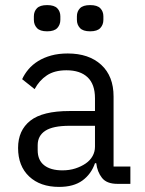

<svg xmlns="http://www.w3.org/2000/svg" viewBox="-20 -722 568 754"><path d="M165 -599Q137 -599 125 -612Q113 -625 113 -644V-658Q113 -677 125 -689.5Q137 -702 165 -702Q193 -702 205 -689.5Q217 -677 217 -658V-644Q217 -625 205 -612Q193 -599 165 -599ZM334 -599Q306 -599 294 -612Q282 -625 282 -644V-658Q282 -677 294 -689.5Q306 -702 334 -702Q362 -702 374 -689.5Q386 -677 386 -658V-644Q386 -625 374 -612Q362 -599 334 -599ZM441 0Q399 0 380.5 -23.5Q362 -47 358 -81H353Q338 -38 303.5 -13Q269 12 212 12Q138 12 94.5 -29Q51 -70 51 -141Q51 -210 99 -248Q147 -286 253 -286H353V-336Q353 -391 324 -418.5Q295 -446 241 -446Q194 -446 164 -426Q134 -406 116 -372L67 -411Q76 -431 91.5 -449.5Q107 -468 129.5 -482Q152 -496 181 -504Q210 -512 246 -512Q329 -512 377.5 -467.5Q426 -423 426 -343V-68H492V0ZM225 -53Q253 -53 276 -60.5Q299 -68 316.5 -80Q334 -92 343.5 -109Q353 -126 353 -146V-228H253Q188 -228 158 -208.5Q128 -189 128 -152V-132Q128 -93 153.5 -73Q179 -53 225 -53Z"/></svg>

Font: PlemolJP
Style: Regular
Weight: 400
Monospace: yes
Version: v2.0.4; ttfautohint (v1.8.4.7-5d5b-dirty) -l 6 -r 45 -G 200 